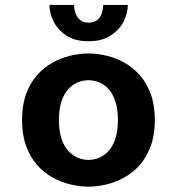

<svg xmlns="http://www.w3.org/2000/svg" viewBox="-20 -722 690 754"><path d="M327.5 11Q292.5 11 256 2.2Q219.5 -6.5 185.5 -25.5Q151.5 -44.5 124.8 -75.2Q98 -106 82.2 -149.5Q66.5 -193 66.5 -251Q66.5 -308.5 82.2 -352Q98 -395.5 124.8 -426Q151.5 -456.5 185.5 -475.5Q219.5 -494.5 256 -503.2Q292.5 -512 327.5 -512Q362 -512 398.5 -503.2Q435 -494.5 469 -475.5Q503 -456.5 529.8 -426Q556.5 -395.5 572.2 -352Q588 -308.5 588 -251Q588 -193 572.2 -149.5Q556.5 -106 529.8 -75.2Q503 -44.5 469 -25.5Q435 -6.5 398.5 2.2Q362 11 327.5 11ZM327.5 -94Q349 -94 369.8 -102.8Q390.5 -111.5 407 -129.8Q423.5 -148 433.2 -178.2Q443 -208.5 443 -251Q443 -293.5 433.2 -323.2Q423.5 -353 407 -371.5Q390.5 -390 369.8 -398.5Q349 -407 327.5 -407Q306 -407 285.2 -398.5Q264.5 -390 247.8 -371.5Q231 -353 221.2 -323.2Q211.5 -293.5 211.5 -251Q211.5 -208.5 221.2 -178.2Q231 -148 247.8 -129.8Q264.5 -111.5 285.2 -102.8Q306 -94 327.5 -94ZM327.5 -560Q273.5 -560 239.8 -582.8Q206 -605.5 190 -638.5Q174 -671.5 174 -702.5H271Q271 -685.5 276.8 -669.5Q282.5 -653.5 295 -643.2Q307.5 -633 328.5 -633Q349 -633 361.5 -643.2Q374 -653.5 379.5 -669.5Q385 -685.5 385 -702.5H482Q482 -671.5 465.8 -638.5Q449.5 -605.5 415 -582.8Q380.5 -560 327.5 -560Z"/></svg>

Font: Trispace Thin SemiBold
Style: Regular
Weight: 600
Version: Version 1.210